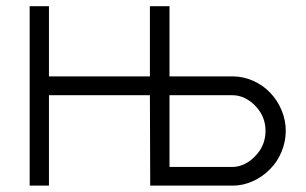

<svg xmlns="http://www.w3.org/2000/svg" viewBox="-20 -582 958 602"><path d="M876 -172Q876 -138.5 863 -106.8Q850 -75 827 -52Q804 -28 773 -14Q742 0 710.5 0H451L450 -283.5H133.5V0H73V-562.5H133.5V-342.5H450V-562.5H511.5V-342.5H710.5Q742 -342.5 773 -329Q804 -315.5 827 -291.5Q850 -267.5 863 -236.2Q876 -205 876 -172ZM812.5 -172Q812.5 -215.5 782.5 -248Q767.5 -264.5 748.5 -274Q729.5 -283.5 708.5 -283.5H511.5V-58.5H708.5Q728 -58.5 747.8 -68.2Q767.5 -78 782.5 -95Q812.5 -127 812.5 -172Z"/></svg>

Font: Russisch Sans Light
Style: Regular
Weight: 300
Designer: Michael Sharanda (font) & Cristiano Sobral (main changes)
Foundry: Michael Sharanda
Version: Version 2.00;September 8, 2020;FontCreator 13.0.0.2681 64-bi